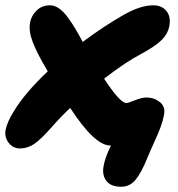

<svg xmlns="http://www.w3.org/2000/svg" viewBox="-27 -545 673 727"><path d="M48.8 17.1Q22.5 17.1 5.9 -4.2Q-10.7 -25.4 -5.9 -53.2Q1.5 -85.9 23.9 -121.1Q65.4 -191.4 153.8 -274.9Q113.8 -341.8 97.2 -385Q80.6 -428.2 86.9 -460Q91.8 -485.8 111.8 -505.4Q131.8 -524.9 163.1 -524.9Q179.2 -524.9 195.8 -513.7Q212.4 -502.4 228.5 -480.7Q244.6 -459 257.6 -437.5Q270.5 -416 286.1 -386.2Q365.7 -445.8 443.8 -490.2Q505.9 -524.9 553.2 -524.9Q585.9 -524.9 603.5 -502.9Q621.1 -481 613.8 -444.8Q608.4 -417 585.9 -394.3Q563.5 -371.6 511.2 -342.8Q448.2 -310.1 367.2 -247.1Q427.7 -154.8 451.2 -154.8Q458 -154.8 483.9 -165.3Q509.8 -175.8 527.8 -175.8Q556.6 -175.8 578.4 -158.4Q600.1 -141.1 594.2 -110.8Q589.8 -87.4 581.3 -64.2Q572.8 -41 555.9 -4.2Q539.1 32.7 530.8 53.2Q509.3 106.9 487.3 134.5Q465.3 162.1 432.1 162.1Q392.6 162.1 375.7 139.9Q358.9 117.7 365.2 84Q370.6 51.8 393.1 5.9H390.1Q331.5 5.9 238.8 -136.2Q206.1 -106 169.9 -64.9Q127.4 -16.6 102.3 0.2Q77.1 17.1 48.8 17.1Z"/></svg>

Font: Shantell Sans Normal
Style: Italic
Weight: 800
Italic angle: -11.31°
Designer: Stephen Nixon, Anya Danilova, Shantell Martin
Foundry: Arrow Type
Version: Version 1.006;[559af2be0]